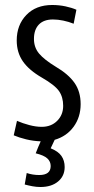

<svg xmlns="http://www.w3.org/2000/svg" viewBox="-20 -555 377 769"><path d="M142 194Q126 194 110 191Q94 188 79 184L87 138Q111 146 137 146Q183 146 183 110Q183 92 169.5 79.5Q156 67 123 59Q133 33 143 11Q113 10 84.5 3Q56 -4 35 -13L48 -71Q71 -61 97.5 -54Q124 -47 147 -47Q185 -47 209 -71Q233 -95 233 -131Q233 -166 216.5 -190Q200 -214 148 -244Q96 -274 71.5 -309.5Q47 -345 47 -393Q47 -455 85.5 -495Q124 -535 189 -535Q217 -535 242.5 -529.5Q268 -524 286 -516L275 -460Q255 -468 233.5 -472.5Q212 -477 192 -477Q155 -477 135.5 -456.5Q116 -436 116 -399Q116 -365 136.5 -340.5Q157 -316 203 -288Q254 -258 278.5 -223Q303 -188 303 -138Q303 -86 275 -47.5Q247 -9 199 5Q195 13 191 22Q187 31 183 39Q213 51 226 69.5Q239 88 239 114Q239 150 212.5 172Q186 194 142 194Z"/></svg>

Font: Ubuntu Sans Condensed
Style: Regular
Weight: 400
Width: 3
Designer: Dalton Maag Ltd
Foundry: Dalton Maag Ltd
Version: Version 1.006; ttfautohint (v1.8.4.7-5d5b)